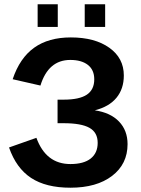

<svg xmlns="http://www.w3.org/2000/svg" viewBox="-20 -874 666 904"><path d="M311.5 9.8Q196.3 9.8 126.2 -36.4Q56.2 -82.5 22.5 -179.7L151.4 -225.1Q196.3 -101.6 311.5 -101.6Q374.5 -101.6 407.2 -127.7Q439.9 -153.8 439.9 -201.2Q439.9 -250.5 401.1 -272.2Q362.3 -293.9 279.8 -293.9H251V-404.8H279.8Q353.5 -404.8 388.7 -428.2Q423.8 -451.7 423.8 -500.5Q423.8 -544.9 393.8 -568.4Q363.8 -591.8 311 -591.8Q207.5 -591.8 170.4 -471.2L39.6 -501Q73.2 -601.1 140.9 -649.4Q208.5 -697.8 313.5 -697.8Q426.3 -697.8 494.6 -649.2Q563 -600.6 563 -518.6Q563 -455.6 528.3 -413.6Q493.7 -371.6 426.3 -354.5Q500 -343.8 540.3 -301.8Q580.6 -259.8 580.6 -195.3Q580.6 -101.6 507.8 -45.9Q435.1 9.8 311.5 9.8ZM378.9 -747.1V-854H475.1V-747.1ZM157.2 -747.1V-854H252V-747.1Z"/></svg>

Font: Arial
Style: Bold
Weight: 700
Designer: Steve Matteson
Foundry: Ascender Corporation
Version: Version 2.00.3